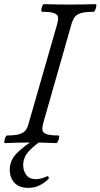

<svg xmlns="http://www.w3.org/2000/svg" viewBox="-20 -688 485 927"><path d="M4 3Q0 3 1 -6Q2 -15 6 -24.5Q10 -34 14 -34Q54 -34 74.5 -40.5Q95 -47 104 -59.5Q113 -72 118 -91L257 -575Q262 -594 260 -606Q258 -618 241 -624.5Q224 -631 183 -631Q179 -631 179.5 -640.5Q180 -650 184 -659Q188 -668 193 -668Q224 -667 255 -666.5Q286 -666 317 -666Q348 -666 379 -666.5Q410 -667 441 -668Q446 -668 445 -659Q444 -650 440 -640.5Q436 -631 431 -631Q391 -631 370.5 -624.5Q350 -618 341 -606Q332 -594 326 -575L188 -91Q183 -72 185 -59.5Q187 -47 204.5 -40.5Q222 -34 262 -34Q267 -34 265.5 -24.5Q264 -15 260 -6Q256 3 251 3Q190 0 128 0Q67 0 4 3ZM117 219Q71 219 49 193.5Q27 168 27 132Q27 88 59 54Q91 20 155 -20H196Q144 14 118 43.5Q92 73 92 109Q92 137 107 157Q122 177 153 177Q165 177 179 173.5Q193 170 208 163Q212 161 214.5 166.5Q217 172 215 175Q195 195 171 207Q147 219 117 219Z"/></svg>

Font: Junicode
Style: Italic
Weight: 400
Italic angle: -11°
Designer: Peter S. Baker
Version: Version 2.100; ttfautohint (v1.8.4)